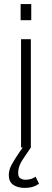

<svg xmlns="http://www.w3.org/2000/svg" viewBox="-20 -722 255 940"><path d="M83 0V-530H131V0ZM81 -623V-702H133V-623ZM101 198Q67 198 45 183Q23 168 23 135Q23 109 38.5 81.5Q54 54 74 25L100 -13L131 0L102 43Q85 66 77 85.5Q69 105 69 125Q69 144 79.5 151Q90 158 105 158Q134 158 154 143L171 177Q144 198 101 198Z"/></svg>

Font: Geist ExtLt
Style: Regular
Weight: 400
Designer: Basement.studio, Andrés Briganti, Mateo Zaragoza
Foundry: Basement.studio, Vercel, Andrés Briganti, Guido Ferreyra, Mateo Zaragoza
Version: Version 1.401